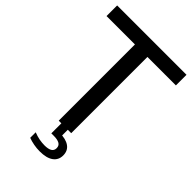

<svg xmlns="http://www.w3.org/2000/svg" viewBox="-276 -842 1157 1157"><g transform="rotate(45 302.0 -264.0)"><path d="M249 0V-649.5H7V-740H598V-649.5H355.5V0ZM298.5 212Q272.5 212 247.2 207.2Q222 202.5 200.5 194.5V147.5Q226 157.5 249.2 161.8Q272.5 166 294 166Q324.5 166 341 156.5Q357.5 147 357.5 126Q357.5 104.5 340.8 95Q324 85.5 293 85.5H271.5V-10H326.5V67L304.5 47.5Q358 47.5 387.2 68.2Q416.5 89 416.5 129Q416.5 168.5 386.2 190.2Q356 212 298.5 212Z"/></g></svg>

Font: Encode Sans SC Medium
Style: Regular
Weight: 500
Version: Version 3.002